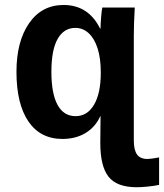

<svg xmlns="http://www.w3.org/2000/svg" viewBox="-20 -559 671 786"><path d="M531.7 -528.3Q527.8 -461.9 527.8 -413.1V16.1Q527.8 55.2 541 73.5Q554.2 91.8 583.5 91.8Q598.1 91.8 631.3 85.4V197.8Q612.8 202.1 584.7 204.8Q556.6 207.5 540.5 207.5Q458.5 207.5 424.6 164.8Q390.6 122.1 390.6 26.4L391.6 -83.5H390.6Q370.6 -39.1 330.3 -14.6Q290 9.8 235.8 9.8Q145 9.8 96.2 -62Q47.4 -133.8 47.4 -265.1Q47.4 -389.2 99.1 -463.9Q150.9 -538.6 240.2 -538.6Q341.8 -538.6 389.6 -442.4H391.6Q391.6 -458.5 393.8 -487.1Q396 -515.6 398.9 -528.3ZM392.6 -261.7Q392.6 -320.3 379.6 -360.8Q366.7 -401.4 343 -423.1Q319.3 -444.8 288.6 -444.8Q241.7 -444.8 216.1 -399.9Q190.4 -355 190.4 -265.1Q190.4 -175.8 215.6 -129.6Q240.7 -83.5 289.6 -83.5Q337.4 -83.5 365 -130.4Q392.6 -177.2 392.6 -261.7Z"/></svg>

Font: Cousine
Style: Bold
Weight: 700
Monospace: yes
Designer: Steve Matteson
Foundry: Ascender Corporation
Version: Version 1.20